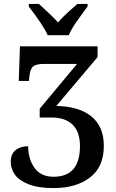

<svg xmlns="http://www.w3.org/2000/svg" viewBox="-20 -951 593 982"><path d="M127 -918V-931H179Q252 -865 277 -836Q300 -864 335 -895Q370 -926 376 -931H428V-918Q388 -864 366 -832Q344 -800 332 -771H224Q203 -819 127 -918ZM35 -122Q35 -163 59.5 -183Q84 -203 124 -203Q124 -138 156.5 -92.5Q189 -47 254 -47Q389 -47 389 -204Q389 -276 351.5 -313Q314 -350 244 -350H183V-395L374 -624H204Q164 -624 149 -611Q134 -598 130 -558L128 -537H76L82 -714H479V-659L268 -409Q384 -407 447.5 -355.5Q511 -304 511 -205Q511 -97 440 -43Q369 11 254 11Q176 11 126.5 -8.5Q77 -28 56 -58Q35 -88 35 -122Z"/></svg>

Font: Noto Serif NarrowSemiBold
Style: Regular
Weight: 600
Width: 4
Designer: Monotype Design Team
Foundry: Monotype Imaging Inc.
Version: Version 1.001